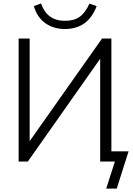

<svg xmlns="http://www.w3.org/2000/svg" viewBox="-20 -944 777 1122"><path d="M600.6 158.2 651.4 0H565.4V-600.6L142.6 0H88.9V-718.8H153.3V-119.1L576.2 -718.8H630.9V-59.6H731.4L662.1 158.2ZM177.7 -908.2 219.7 -923.8Q254.9 -822.3 359.4 -822.3Q412.1 -822.3 445.3 -845.7Q478.5 -869.1 502.9 -922.9L544.9 -908.2Q494.1 -774.4 359.4 -774.4Q293.9 -774.4 245.6 -808.1Q197.3 -841.8 177.7 -908.2Z"/></svg>

Font: Min Sans Light
Style: Regular
Weight: 300
Designer: Jinseong-Kim, NotoSansCJK, Nunito
Foundry: Jinseong-Kim
Version: Version 1.400;Glyphs 3.1.2 (3151)